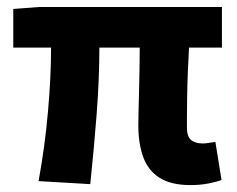

<svg xmlns="http://www.w3.org/2000/svg" viewBox="-20 -516 675 547"><path d="M522.6 11.3Q467.1 11.3 434.5 -9.6Q401.8 -30.4 388 -68.7Q374.1 -107 374.1 -158.4Q374.1 -169.4 374.6 -193.4Q375.1 -217.5 376 -249.5Q376.9 -281.5 377.4 -315.4Q377.9 -349.3 378.1 -380.4H263.1Q263.1 -291.5 255.3 -190.2Q247.4 -89 237.2 8.6L89.9 0Q108.2 -100.1 116.8 -199.2Q125.5 -298.3 125.5 -380.4H17.8V-490.5L92 -496.1H612.3V-380.4H518.5Q516.7 -348.1 515.2 -312Q513.7 -275.8 513.2 -242.5Q512.7 -209.2 512.6 -185.1Q512.5 -160.9 512.5 -152.4Q512.5 -127.4 524.2 -117.4Q535.9 -107.3 557.6 -107.3Q565.1 -107.3 574.1 -108.8Q583.2 -110.3 593.6 -111.7L611.1 -3.3Q597 2.2 573.8 6.7Q550.6 11.3 522.6 11.3Z"/></svg>

Font: Source Sans 3
Style: Regular
Weight: 200
Designer: Paul D. Hunt
Foundry: Adobe
Version: Version 3.046;hotconv 1.0.118;makeotfexe 2.5.65603